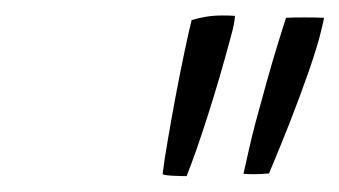

<svg xmlns="http://www.w3.org/2000/svg" viewBox="-20 -751 438 248"><path d="M221 -523.5Q214 -523.5 203.2 -524Q192.5 -524.5 190 -526Q192 -543 196.8 -570.5Q201.5 -598 207.2 -628.5Q213 -659 218.5 -685Q224 -711 227.5 -725Q235 -727.5 245 -729.2Q255 -731 267 -731Q277.5 -731 283.5 -730.5Q283 -720.5 278 -703Q264 -650.5 248.5 -602Q233 -553.5 221 -523.5ZM294.5 -526.5Q296.5 -535.5 301 -555.5Q305.5 -575.5 310 -592.5Q316.5 -616.5 324 -643.5Q331.5 -670.5 338.5 -693.2Q345.5 -716 349.5 -728Q357 -728.5 372.8 -728.5Q388.5 -728.5 398.5 -728Q398 -724.5 397 -720.5Q396 -716.5 395 -712Q390 -691 378.8 -658.8Q367.5 -626.5 353.8 -591.5Q340 -556.5 327.5 -527Q317.5 -526 308.2 -526Q299 -526 294.5 -526.5Z"/></svg>

Font: Grandstander ExtraLight
Style: Italic
Weight: 200
Italic angle: -15°
Designer: Tyler Finck
Foundry: Etcetera Type Co
Version: Version 1.200; ttfautohint (v1.8.3)